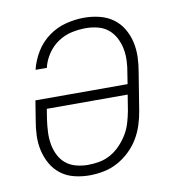

<svg xmlns="http://www.w3.org/2000/svg" viewBox="-67 -600 634 671"><g transform="rotate(-10 250.0 -265.0)"><path d="M198 8Q171 8 144.5 1.5Q118 -5 97.5 -20.5Q77 -36 64 -58.5Q51 -81 45 -107Q39 -133 40 -160.5Q41 -188 46 -215L57 -283H384L390 -321Q394 -342 395 -364Q396 -386 392 -406.5Q388 -427 378.5 -445.5Q369 -464 353.5 -477Q338 -490 317 -495.5Q296 -501 274 -501Q249 -501 223.5 -495.5Q198 -490 175.5 -475Q153 -460 137.5 -437Q122 -414 116 -388H76Q84 -421 102 -450.5Q120 -480 148 -500.5Q176 -521 209 -529.5Q242 -538 274 -538Q302 -538 328.5 -531.5Q355 -525 376 -510Q397 -495 410.5 -472.5Q424 -450 430 -424Q436 -398 435 -370Q434 -342 429 -315L408 -185Q404 -160 396 -135Q388 -110 374.5 -87.5Q361 -65 341 -46Q321 -27 297.5 -14.5Q274 -2 248.5 3Q223 8 198 8ZM199 -29Q220 -29 241 -33Q262 -37 281 -48Q300 -59 315.5 -75.5Q331 -92 342 -110.5Q353 -129 359 -149.5Q365 -170 369 -191L378 -247H91L85 -209Q82 -188 81 -166Q80 -144 83.5 -123.5Q87 -103 96 -84.5Q105 -66 120.5 -53Q136 -40 157 -34.5Q178 -29 199 -29Z"/></g></svg>

Font: Iosevka Curly Slab XLtObl
Style: Regular
Weight: 200
Italic angle: -9°
Monospace: yes
Designer: Belleve Invis
Foundry: Belleve Invis
Version: Version 11.1.0; ttfautohint (v1.8.3)